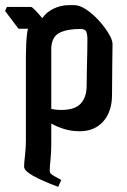

<svg xmlns="http://www.w3.org/2000/svg" viewBox="-37 -521 497 749"><path d="M274 -9Q241 -9 212.5 -18Q184 -27 163 -39V39Q163 75 160 102.5Q157 130 157 144Q157 154 164.5 159.5Q172 165 202 181L190 208Q126 184 91.5 164.5Q57 145 57 129Q57 115 60.5 85.5Q64 56 64 28V-306Q64 -325 65.5 -356Q67 -387 72 -409H35L-17 -478L-10 -494H84Q88 -494 101 -480.5Q114 -467 128 -450Q143 -473 171.5 -487Q200 -501 233 -501H252Q274 -501 300 -483.5Q326 -466 349 -440.5Q372 -415 387 -390Q402 -365 402 -349Q402 -321 401 -270.5Q400 -220 400 -151Q400 -86 366 -47.5Q332 -9 274 -9ZM276 -408Q226 -408 196 -393.5Q166 -379 163 -335Q163 -324 163 -316V-96Q181 -92 201 -92Q255 -92 278 -117Q301 -142 301 -187Q301 -219 302 -254Q303 -289 303.5 -320Q304 -351 304 -371Q304 -385 300 -396.5Q296 -408 276 -408Z"/></svg>

Font: Jaini Purva
Style: Regular
Weight: 400
Designer: Maithili Shingre, Girish Dalvi (Devanagari), Taresh Vohra (Latin)
Foundry: Ek Type
Version: Version 2.000; ttfautohint (v1.8.4.7-5d5b)